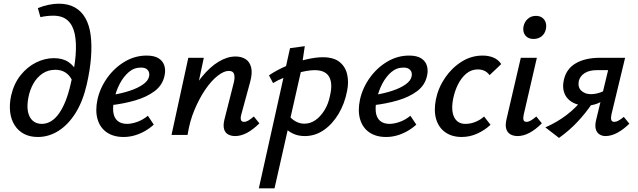

<svg xmlns="http://www.w3.org/2000/svg" viewBox="-20 -731 3455 1040"><path d="M185 11Q142 11 110.5 -5.5Q79 -22 59.5 -52.5Q40 -83 35 -123.5Q30 -164 40 -212Q55 -278 91.5 -323.5Q128 -369 175.5 -392.5Q223 -416 272 -416Q320 -416 351.5 -394.5Q383 -373 398 -338L369 -299Q355 -326 332.5 -339.5Q310 -353 280 -353Q240 -353 210 -332.5Q180 -312 161 -278.5Q142 -245 134 -204Q125 -158 131.5 -126Q138 -94 157.5 -77Q177 -60 206 -60Q260 -60 300 -117Q340 -174 363 -277Q384 -362 389.5 -430Q395 -498 385 -546.5Q375 -595 346.5 -620.5Q318 -646 269 -646Q251 -646 233 -644Q215 -642 199 -638L185 -687Q214 -699 243.5 -705Q273 -711 299 -711Q349 -711 385 -691Q421 -671 442.5 -633Q464 -595 471 -541.5Q478 -488 473 -420.5Q468 -353 450 -274Q429 -182 389 -118.5Q349 -55 296.5 -22Q244 11 185 11Z M649 11Q595 11 558.5 -14Q522 -39 508.5 -85Q495 -131 508 -192Q522 -255 561 -309.5Q600 -364 655.5 -397Q711 -430 774 -430Q816 -430 839.5 -415Q863 -400 870.5 -374.5Q878 -349 871 -320Q860 -269 817 -237Q774 -205 712 -187Q650 -169 580 -161L584 -216Q640 -225 683.5 -239.5Q727 -254 754.5 -273.5Q782 -293 787 -315Q790 -324 788 -335.5Q786 -347 775.5 -356Q765 -365 743 -365Q706 -365 677.5 -340.5Q649 -316 629 -278Q609 -240 600 -198Q590 -157 593.5 -125.5Q597 -94 616 -77Q635 -60 668 -60Q692 -60 722.5 -70.5Q753 -81 781 -104L813 -56Q790 -35 763 -20Q736 -5 707.5 3Q679 11 649 11Z M1254 6Q1232 6 1215.5 -3Q1199 -12 1193.5 -32.5Q1188 -53 1196 -85L1247 -286Q1253 -312 1248 -329.5Q1243 -347 1219 -347Q1193 -347 1159 -320.5Q1125 -294 1092.5 -246.5Q1060 -199 1033.5 -136Q1007 -73 996 0H933Q957 -103 993 -182Q1029 -261 1073.5 -315Q1118 -369 1164.5 -397Q1211 -425 1256 -425Q1288 -425 1310.5 -410.5Q1333 -396 1340.5 -365.5Q1348 -335 1335 -287L1287 -111Q1282 -93 1285 -82Q1288 -71 1302 -71Q1313 -71 1325 -78Q1337 -85 1355 -100L1385 -63Q1351 -29 1318 -11.5Q1285 6 1254 6ZM909 0 1000 -418H1084L995 0Z M1382 289 1551 -470 1631 -481 1611 -348 1467 289ZM1631 6Q1597 6 1571 -5.5Q1545 -17 1527.5 -35Q1510 -53 1502 -73L1537 -114Q1556 -88 1579.5 -74.5Q1603 -61 1628 -61Q1660 -61 1687.5 -79.5Q1715 -98 1737 -133Q1759 -168 1768 -215Q1783 -280 1762.5 -315.5Q1742 -351 1684 -351Q1664 -351 1636 -346Q1608 -341 1577.5 -331.5Q1547 -322 1516 -309.5Q1485 -297 1459 -281L1437 -323Q1483 -354 1536.5 -376Q1590 -398 1640.5 -409.5Q1691 -421 1728 -421Q1787 -421 1819 -395.5Q1851 -370 1860.5 -328Q1870 -286 1860 -238Q1847 -170 1814 -114.5Q1781 -59 1734 -26.5Q1687 6 1631 6Z M2071 11Q2017 11 1980.5 -14Q1944 -39 1930.5 -85Q1917 -131 1930 -192Q1944 -255 1983 -309.5Q2022 -364 2077.5 -397Q2133 -430 2196 -430Q2238 -430 2261.5 -415Q2285 -400 2292.5 -374.5Q2300 -349 2293 -320Q2282 -269 2239 -237Q2196 -205 2134 -187Q2072 -169 2002 -161L2006 -216Q2062 -225 2105.5 -239.5Q2149 -254 2176.5 -273.5Q2204 -293 2209 -315Q2212 -324 2210 -335.5Q2208 -347 2197.5 -356Q2187 -365 2165 -365Q2128 -365 2099.5 -340.5Q2071 -316 2051 -278Q2031 -240 2022 -198Q2012 -157 2015.5 -125.5Q2019 -94 2038 -77Q2057 -60 2090 -60Q2114 -60 2144.5 -70.5Q2175 -81 2203 -104L2235 -56Q2212 -35 2185 -20Q2158 -5 2129.5 3Q2101 11 2071 11Z M2481 11Q2428 11 2392 -14.5Q2356 -40 2342.5 -85.5Q2329 -131 2341 -192Q2354 -256 2391 -310Q2428 -364 2480.5 -397Q2533 -430 2594 -430Q2627 -430 2653 -419Q2679 -408 2695 -384L2632 -324Q2619 -341 2603 -348Q2587 -355 2568 -355Q2533 -355 2506 -332.5Q2479 -310 2461 -274Q2443 -238 2435 -198Q2422 -133 2440 -96.5Q2458 -60 2501 -60Q2530 -60 2557 -71.5Q2584 -83 2602 -100L2637 -55Q2606 -26 2565.5 -7.5Q2525 11 2481 11Z M2784 6Q2761 6 2744.5 -3.5Q2728 -13 2722 -33.5Q2716 -54 2724 -87L2801 -418H2888L2817 -111Q2813 -93 2815.5 -82Q2818 -71 2832 -71Q2843 -71 2855 -78Q2867 -85 2885 -100L2915 -63Q2881 -29 2848 -11.5Q2815 6 2784 6ZM2870 -520Q2850 -520 2836.5 -529Q2823 -538 2817.5 -554Q2812 -570 2816 -589Q2821 -613 2839 -629Q2857 -645 2883 -645Q2903 -645 2916.5 -635.5Q2930 -626 2935.5 -610Q2941 -594 2937 -574Q2932 -549 2914 -534.5Q2896 -520 2870 -520Z M3259 6Q3242 6 3227.5 -3Q3213 -12 3207.5 -30.5Q3202 -49 3208 -77L3274 -351H3212Q3172 -351 3147 -335Q3122 -319 3115 -292Q3109 -258 3129 -239.5Q3149 -221 3180 -221Q3207 -221 3234 -231Q3261 -241 3283 -258L3271 -208Q3245 -181 3215.5 -170Q3186 -159 3156 -159Q3124 -159 3098.5 -168.5Q3073 -178 3056 -196Q3039 -214 3033 -240Q3027 -266 3034 -297Q3047 -358 3098.5 -388Q3150 -418 3230 -418H3366L3292 -111Q3288 -93 3291 -82Q3294 -71 3308 -71Q3318 -71 3330 -77.5Q3342 -84 3359 -98L3389 -61Q3355 -28 3322.5 -11Q3290 6 3259 6ZM3008 16 2934 -41Q2998 -69 3049.5 -108.5Q3101 -148 3140 -198L3190 -174Q3153 -119 3108.5 -71.5Q3064 -24 3008 16Z"/></svg>

Font: Ysabeau Infant SemiBold
Style: Italic
Weight: 600
Italic angle: -12°
Designer: Christian Thalmann (Catharsis Fonts)
Version: Version 2.002; featfreeze: ss01,ss02,lnum